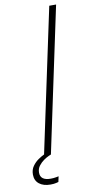

<svg xmlns="http://www.w3.org/2000/svg" viewBox="-136 -779 461 968"><g transform="rotate(-10 94.0 -295.5)"><path d="M41 149Q5 149 -16.5 132Q-38 115 -38 84Q-38 59 -25 41Q-12 23 5 11.5Q22 0 35 -6L191 -740H226L69 0Q69 0 57.5 5Q46 10 31.5 20Q17 30 5.5 45Q-6 60 -6 80Q-6 120 47 120Q62 120 75 117.5Q88 115 88 115L82 143Q82 143 70.5 146Q59 149 41 149Z"/></g></svg>

Font: Be Vietnam Pro Thin
Style: Italic
Weight: 100
Italic angle: -12°
Designer: Lam Bao, Tony Le, Vietanh Nguyen
Foundry: Yellow Type Foundry
Version: Version 1.002; ttfautohint (v1.8.3)